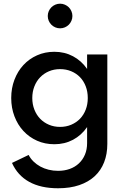

<svg xmlns="http://www.w3.org/2000/svg" viewBox="-20 -757 666 1027"><path d="M270.9 -480Q325.5 -480 370.5 -456.1Q415.5 -432.3 445.9 -388.2V-465.5H554.1V12.7Q554.1 66.8 537 110.7Q520 154.5 486.6 185.5Q453.2 216.4 404.1 233.2Q355 250 290.5 250Q198.2 250 136.1 215.7Q74.1 181.4 44.1 114.5L133.2 71.8Q143.2 91.4 159.3 107Q175.5 122.7 195.9 133.9Q216.4 145 240.5 150.9Q264.5 156.8 290.5 156.8Q324.5 156.8 353 146.6Q381.4 136.4 402 117Q422.7 97.7 434.3 70.2Q445.9 42.7 445.9 8.6V-77.3Q415.5 -33.2 370.5 -9.3Q325.5 14.5 270.9 14.5Q220.5 14.5 178.2 -4.3Q135.9 -23.2 105.2 -56.4Q74.5 -89.5 57.3 -134.8Q40 -180 40 -232.7Q40 -285.5 57.3 -330.7Q74.5 -375.9 105.2 -409.1Q135.9 -442.3 178.2 -461.1Q220.5 -480 270.9 -480ZM301.4 -78.2Q333.6 -78.2 360.9 -89.8Q388.2 -101.4 408 -121.8Q427.7 -142.3 438.6 -170.7Q449.5 -199.1 449.5 -232.7Q449.5 -266.8 438.6 -295.2Q427.7 -323.6 408 -344.1Q388.2 -364.5 360.9 -375.9Q333.6 -387.3 301.4 -387.3Q269.1 -387.3 241.8 -375.7Q214.5 -364.1 194.8 -343.6Q175 -323.2 163.9 -294.8Q152.7 -266.4 152.7 -232.7Q152.7 -199.1 163.9 -170.7Q175 -142.3 194.8 -121.8Q214.5 -101.4 241.8 -89.8Q269.1 -78.2 301.4 -78.2ZM235.5 -671.4Q235.5 -685 240.7 -697Q245.9 -709.1 254.8 -718Q263.6 -726.8 275.7 -732Q287.7 -737.3 301.4 -737.3Q315 -737.3 327 -732Q339.1 -726.8 348 -718Q356.8 -709.1 362 -697Q367.3 -685 367.3 -671.4Q367.3 -657.7 362 -645.7Q356.8 -633.6 348 -624.8Q339.1 -615.9 327 -610.7Q315 -605.5 301.4 -605.5Q287.7 -605.5 275.7 -610.7Q263.6 -615.9 254.8 -624.8Q245.9 -633.6 240.7 -645.7Q235.5 -657.7 235.5 -671.4Z"/></svg>

Font: Spartan MB SemBd
Style: Regular
Weight: 600
Designer: Matt Bailey, Mirko Velimirovic
Foundry: Matt Bailey
Version: Version 1.005